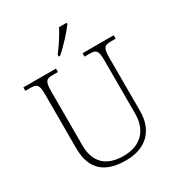

<svg xmlns="http://www.w3.org/2000/svg" viewBox="-217 -1067 1120 1213"><g transform="rotate(-30 343.5 -460.5)"><path d="M304 -784V-771H314C358 -807 429 -886 454 -921V-931H398C377 -886 333 -822 304 -784ZM345 10C501 10 577 -84 577 -215V-605C577 -679 590 -689 639 -689H672V-714H445V-689H481C529 -689 542 -679 542 -606V-216C542 -108 482 -22 346 -22C228 -22 153 -80 153 -210V-605C153 -679 166 -689 215 -689H251V-714H13V-689H48C97 -689 110 -679 110 -606V-214C110 -51 202 10 345 10Z"/></g></svg>

Font: Noto Serif Telugu ExtraLight
Style: Regular
Weight: 200
Designer: Jelle Bosma - Monotype Design Team
Foundry: Monotype Imaging Inc.
Version: Version 2.005